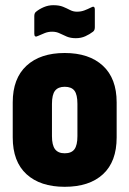

<svg xmlns="http://www.w3.org/2000/svg" viewBox="-20 -711 498 739"><path d="M229 8Q135 8 82 -40.5Q29 -89 29 -182V-317Q29 -409 82 -458Q135 -507 229 -507Q323 -507 376 -458Q429 -409 429 -317V-182Q429 -89 376.5 -40.5Q324 8 229 8ZM229 -121Q255 -121 266.5 -136.5Q278 -152 278 -187V-311Q278 -347 266.5 -362Q255 -377 229 -377Q204 -377 192 -362Q180 -347 180 -311V-187Q180 -152 192 -136.5Q204 -121 229 -121ZM272 -564Q252 -564 237.5 -570Q223 -576 210 -582.5Q197 -589 181 -589Q166 -589 153 -584Q140 -579 127 -573Q112 -565 112 -581V-649Q112 -661 119 -666Q131 -676 148.5 -683.5Q166 -691 185 -691Q208 -691 222.5 -685Q237 -679 249.5 -672.5Q262 -666 276 -666Q292 -666 305 -671Q318 -676 330 -682Q345 -691 345 -674V-606Q345 -601 343.5 -596.5Q342 -592 338 -589Q325 -579 308.5 -571.5Q292 -564 272 -564Z"/></svg>

Font: Sofia Sans Condensed Black
Style: Regular
Weight: 900
Designer: Botio Nikoltchev, Ani Petrova
Foundry: lettersoup
Version: Version 4.101